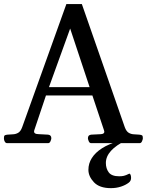

<svg xmlns="http://www.w3.org/2000/svg" viewBox="-33 -724 743 971"><path d="M3.4 0Q-4.4 0 -8.8 -7.6Q-13.2 -15.1 -13.2 -24.9Q-13.2 -36.1 -9.5 -39.1Q-5.9 -42 4.4 -43Q16.6 -44.4 31 -44.7Q45.4 -44.9 58.3 -52Q71.3 -59.1 79.1 -80.6L302.7 -703.6H380.9L598.1 -80.6Q606 -59.1 618.7 -52Q631.3 -44.9 645.8 -44.7Q660.2 -44.4 671.9 -43Q682.1 -42 685.8 -39.1Q689.5 -36.1 689.5 -24.9Q689.5 -19.5 685.3 -9.8Q681.2 0 672.9 0H428.2Q419.9 0 415.8 -9.8Q411.6 -19.5 411.6 -24.9Q411.6 -41 427.7 -43Q457.5 -44.4 476.1 -45.4Q494.6 -46.4 494.6 -57.6Q494.6 -61 493.2 -64.5L427.2 -262.2L456.5 -241.2H177.7L206.5 -262.2L140.1 -64.5Q139.2 -62 139.2 -58.6Q139.2 -46.4 159.9 -45.7Q180.7 -44.9 210.4 -43Q226.6 -41 226.6 -24.9Q226.6 -19.5 222.4 -9.8Q218.3 0 210 0ZM207 -262.2 191.9 -283.2H441.9L427.2 -262.2L321.8 -579.6ZM594.7 -39.1 605.5 -14.6Q502.4 35.2 502.4 100.1Q502.4 128.4 517.1 147.9Q531.7 167.5 569.8 167.5Q583 167.5 593 165.3Q603 163.1 619.6 154.8Q623.5 152.8 626.7 158.7Q629.9 164.6 629.9 175.8Q629.9 190.9 618.2 199.7Q602.5 211.9 578.9 219.7Q555.2 227.5 527.8 227.5Q470.2 227.5 442.1 197.8Q414.1 168 414.1 134.8Q414.1 102.5 431.6 75Q449.2 47.4 483.2 25.6Q517.1 3.9 566.9 -9.3Z"/></svg>

Font: Gelasio
Style: Regular
Weight: 400
Designer: Eben Sorkin
Foundry: Eben Sorkin
Version: Version 1.008